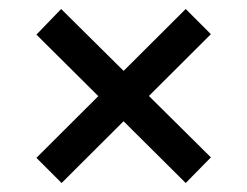

<svg xmlns="http://www.w3.org/2000/svg" viewBox="-20 -518 550 427"><path d="M117 -111 61 -167 393 -498 449 -442ZM393 -111 61 -441 116 -498 449 -168Z"/></svg>

Font: Bricolage Grotesque 96pt ExtraBold
Style: Regular
Weight: 400
Version: Version 1.001;gftools[0.9.33.dev8+g029e19f]